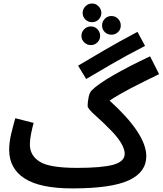

<svg xmlns="http://www.w3.org/2000/svg" viewBox="-20 -1026 904 1067"><path d="M793 -158Q793 -282 589 -467Q637 -499 703 -533.5Q769 -568 864 -614L814 -713Q697 -658 610 -608Q523 -558 489 -523Q478 -512 472.5 -486Q467 -460 467 -437Q467 -422 511.5 -383Q556 -344 602 -296Q640 -256 656.5 -225Q673 -194 673 -172Q673 -128 609.5 -110.5Q546 -93 408 -93L382 21Q599 21 696 -24Q793 -69 793 -158ZM382 21 428 -11 408 -93Q255 -93 200.5 -127.5Q146 -162 146 -223Q146 -251 153 -284.5Q160 -318 167 -343L65 -369Q54 -331 42.5 -283.5Q31 -236 31 -193Q31 -90 116.5 -34.5Q202 21 382 21ZM459 -587Q522 -624 598 -668.5Q674 -713 786 -771L744 -849Q633 -790 555.5 -744.5Q478 -699 414 -661ZM492.1 -902.7Q513 -902.7 528.1 -917.7Q543.1 -932.8 543.1 -953.7Q543.1 -974.7 528.1 -990.6Q513 -1006.5 492.1 -1006.5Q469.5 -1006.5 454.4 -990.6Q439.3 -974.7 439.3 -953.7Q439.3 -932.8 454.4 -917.7Q469.5 -902.7 492.1 -902.7ZM599.2 -833.2Q621 -833.2 636.1 -847.8Q651.2 -862.5 651.2 -884.2Q651.2 -906 636.1 -921.5Q621 -937 599.2 -937Q577.5 -937 562.4 -921.5Q547.3 -906 547.3 -884.2Q547.3 -862.5 562.4 -847.8Q577.5 -833.2 599.2 -833.2ZM485.4 -775.4Q506.3 -775.4 521.4 -790.5Q536.4 -805.5 536.4 -826.5Q536.4 -848.2 521.4 -863.7Q506.3 -879.2 485.4 -879.2Q463.6 -879.2 448.1 -863.7Q432.6 -848.2 432.6 -826.5Q432.6 -805.5 448.1 -790.5Q463.6 -775.4 485.4 -775.4Z"/></svg>

Font: Noto Sans Arabic UI SemiCondensed Semi
Style: Regular
Weight: 600
Width: 4
Designer: Nadine Chahine - Monotype Design Team
Foundry: Monotype Imaging Inc.
Version: Version 1.900